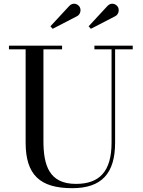

<svg xmlns="http://www.w3.org/2000/svg" viewBox="-20 -995 766 1030"><path d="M599 -908.5C615.5 -917 622 -941 612.5 -957.5C603 -974 576.5 -984.5 556.5 -963L455.5 -854L467.5 -840.5ZM394 -908.5C410.5 -917 417 -941 407.5 -957.5C398 -974 371.5 -984.5 351.5 -963L250.5 -854L262.5 -840.5ZM28 -750V-730.5H117.5V-230C117.5 -57 194.5 14.5 367.5 14.5C525.5 14.5 597.5 -65 597.5 -230V-730.5H692V-750H486.5V-730.5H578.5V-230C578.5 -73 511.5 -8.5 387.5 -8.5C243.5 -8.5 213 -108 213 -240V-730.5H313V-750Z"/></svg>

Font: Bodoni* 11
Style: Regular
Weight: 400
Version: Version 2.3